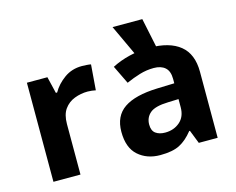

<svg xmlns="http://www.w3.org/2000/svg" viewBox="-100 -863 1258 1022"><g transform="rotate(-15 529.0 -352.0)"><path d="M383 -556Q394 -556 409 -555Q424 -554 433 -552L422 -412Q415 -414 401.5 -415.5Q388 -417 378 -417Q340 -417 305 -403.5Q270 -390 248.5 -360Q227 -330 227 -278V0H78V-546H191L213 -454H220Q244 -496 286 -526Q328 -556 383 -556Z M756 -557Q866 -557 924.5 -509.5Q983 -462 983 -364V0H879L850 -74H846Q811 -30 772 -10Q733 10 665 10Q592 10 544 -32.5Q496 -75 496 -163Q496 -250 557 -291.5Q618 -333 740 -337L835 -340V-364Q835 -407 812.5 -427Q790 -447 750 -447Q710 -447 672 -435.5Q634 -424 596 -407L547 -508Q591 -531 644.5 -544Q698 -557 756 -557ZM777 -251Q705 -249 677 -225Q649 -201 649 -162Q649 -128 669 -113.5Q689 -99 721 -99Q769 -99 802 -127.5Q835 -156 835 -208V-253ZM713 -461 595 -714H759L812 -461Z"/></g></svg>

Font: Noto Sans Nag Mundari
Style: Bold
Weight: 700
Version: Version 1.000